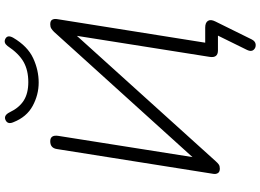

<svg xmlns="http://www.w3.org/2000/svg" viewBox="-165 -779 1104 814"><g transform="rotate(-90 387.0 -372.0)"><path d="M444 -760Q392 -760 345 -785.5Q298 -811 276 -867Q265 -892 286 -901Q305 -909 318 -883Q337 -843 367.5 -823.5Q398 -804 446 -804Q496 -804 531.5 -824Q567 -844 599 -892Q612 -909 628 -902Q648 -893 634 -868Q598 -807 547.5 -783.5Q497 -760 444 -760ZM627 143Q619 159 605 160Q591 161 582.5 151Q574 141 582 124L643 0H580Q547 0 553 -36L642 -598L110 -9Q103 -1 96.5 3.5Q90 8 79 8Q65 8 60 -0.5Q55 -9 57 -20L162 -682Q166 -711 195 -711Q223 -711 218 -677L128 -108L659 -695Q666 -702 673 -706.5Q680 -711 691 -711Q706 -711 710.5 -702.5Q715 -694 713 -682L613 -54H677Q698 -54 705.5 -42.5Q713 -31 703 -11Z"/></g></svg>

Font: Nunito Light
Style: Italic
Weight: 300
Italic angle: -9°
Designer: Vernon Adams
Foundry: Vernon Adams
Version: Version 3.601; ttfautohint (v1.8.2.53-6de2)